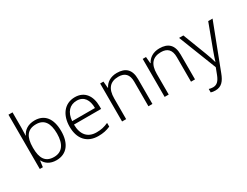

<svg xmlns="http://www.w3.org/2000/svg" viewBox="-89 -1424 2991 2328"><g transform="rotate(-30 1406.5 -259.5)"><path d="M144 -550V-760H87V0H130L141 -86H145C172 -32 228 10 317 10C464 10 542 -99 542 -267C542 -448 462 -542 325 -542C233 -542 170 -497 144 -436H141C142 -463 144 -512 144 -550ZM318 -493C429 -493 483 -417 483 -268C483 -121 425 -39 311 -39C191 -39 144 -117 144 -260V-267C144 -414 194 -493 318 -493Z M889 -542C741 -542 656 -424 656 -262C656 -95 744 10 904 10C972 10 1020 -1 1073 -24V-76C1014 -50 972 -40 906 -40C784 -40 716 -118 715 -259H1095V-298C1095 -440 1025 -542 889 -542ZM888 -494C989 -494 1036 -418 1036 -306H717C727 -427 790 -494 888 -494Z M1477 -542C1387 -542 1326 -499 1297 -440H1293L1285 -532H1239V0H1296V-290C1296 -425 1354 -493 1471 -493C1560 -493 1608 -446 1608 -344V0H1664V-348C1664 -482 1598 -542 1477 -542Z M2073 -542C1983 -542 1922 -499 1893 -440H1889L1881 -532H1835V0H1892V-290C1892 -425 1950 -493 2067 -493C2156 -493 2204 -446 2204 -344V0H2260V-348C2260 -482 2194 -542 2073 -542Z M2344 -532 2552 -2 2518 87C2490 159 2458 193 2402 193C2380 193 2362 189 2346 184V232C2364 238 2384 241 2409 241C2494 241 2538 188 2573 94L2813 -532H2752L2628 -200C2607 -143 2590 -92 2581 -61H2578C2569 -97 2553 -143 2531 -202L2404 -532Z"/></g></svg>

Font: Noto Sans Gujarati Light
Style: Regular
Weight: 300
Designer: Jelle Bosma - Monotype Design Team, Universal Thirst
Foundry: Monotype Imaging Inc.
Version: Version 2.106